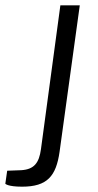

<svg xmlns="http://www.w3.org/2000/svg" viewBox="-118 -536 369 722"><path d="M106 35 182 -516H109L36 25C29 77 10 101 -38 104L-91 106L-98 155C-98 155 -89 166 -35 166C60 166 93 126 106 35Z"/></svg>

Font: United Sans Light
Style: Italic
Weight: 300
Italic angle: -8°
Designer: Pablo Impallari, Rodrigo Fuenzalida (Modified by Dan O. Williams)
Version: Version 1.000;PS 001.000;hotconv 1.0.88;makeotf.lib2.5.64775